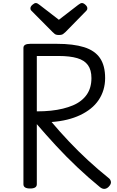

<svg xmlns="http://www.w3.org/2000/svg" viewBox="-20 -1225 772 1262"><path d="M178 14Q156 14 145 7Q134 0 134 -14V-910Q134 -924 145.5 -930.5Q157 -937 179 -937H353Q462 -937 532.5 -915Q603 -893 637 -843.5Q671 -794 671 -712Q671 -671 660 -634.5Q649 -598 628 -567Q607 -536 576.5 -511.5Q546 -487 507 -468.5Q468 -450 421 -438.5Q374 -427 319 -423Q374 -358 434 -294.5Q494 -231 559 -171Q624 -111 695 -54Q706 -46 709 -30.5Q712 -15 693 4Q680 16 666 16.5Q652 17 637 5Q560 -58 487.5 -126.5Q415 -195 348.5 -267Q282 -339 222 -409V-14Q222 0 211 7Q200 14 178 14ZM222 -493Q272 -493 314.5 -497.5Q357 -502 393.5 -511Q430 -520 459.5 -532.5Q489 -545 512 -563Q535 -581 550.5 -603.5Q566 -626 573.5 -653Q581 -680 581 -712Q581 -765 558 -797Q535 -829 487 -843Q439 -857 366 -857H222ZM519 -1205Q529 -1205 541.5 -1193.5Q554 -1182 554 -1171Q554 -1169 553.5 -1165Q553 -1161 548 -1155L411 -1015Q404 -1009 395.5 -1002Q387 -995 367 -995Q348 -995 339.5 -1002Q331 -1009 325 -1015L186 -1155Q181 -1161 180.5 -1165Q180 -1169 180 -1171Q180 -1182 193 -1193.5Q206 -1205 215 -1205Q222 -1205 227.5 -1201.5Q233 -1198 240 -1193L367 -1095L494 -1193Q502 -1198 507 -1201.5Q512 -1205 519 -1205Z"/></svg>

Font: Playwrite US Modern
Style: Regular
Weight: 400
Designer: Veronika Burian, José Scaglione
Foundry: TypeTogether
Version: Version 1.002